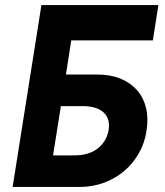

<svg xmlns="http://www.w3.org/2000/svg" viewBox="-20 -740 655 760"><path d="M410 -225Q417 -270 390 -295Q363 -320 306 -320H221L190 -125H275Q332 -125 367 -152.5Q402 -180 410 -225ZM607 -720 585 -580H262L241 -445H365Q418 -445 457.5 -428.5Q497 -412 522.5 -383Q548 -354 558 -313Q568 -272 560 -223Q553 -174 529.5 -133Q506 -92 471 -62.5Q436 -33 391 -16.5Q346 0 295 0H30L144 -720Z"/></svg>

Font: JetBrains Mono ExtraBold
Style: Italic
Weight: 800
Designer: Philipp Nurullin, Konstantin Bulenkov
Foundry: JetBrains
Version: Version 1.000; ttfautohint (v1.8.3)